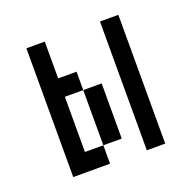

<svg xmlns="http://www.w3.org/2000/svg" viewBox="-87 -525 613 613"><g transform="rotate(-20 219.0 -219.0)"><path d="M125 -62.5H187.5V0H62.5V-437.5H125V-312.5H187.5V-250H125ZM312.5 -437.5H375V0H312.5ZM187.5 -250H250V-62.5H187.5Z"/></g></svg>

Font: Sudo
Style: Bold
Weight: 700
Monospace: yes
Designer: Jens Kutilek
Foundry: Jens Kutilek
Version: Version 0.040